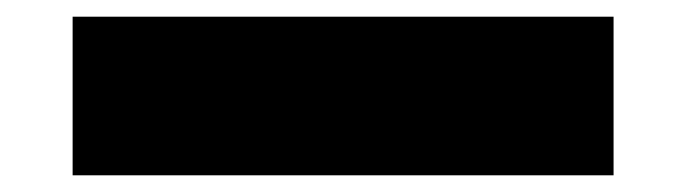

<svg xmlns="http://www.w3.org/2000/svg" viewBox="-20 22 812 230"><path d="M715 42V232H67V42Z"/></svg>

Font: Fz Poppins ExtBd
Style: Regular
Weight: 800
Designer: Ninad Kale (Devanagari), Jonny Pinhorn (Latin)
Foundry: Indian Type Foundry
Version: Vit hóa bi Vntype.Com & FontZin.Com